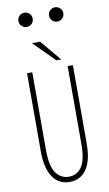

<svg xmlns="http://www.w3.org/2000/svg" viewBox="-114 -1127 678 1192"><g transform="rotate(-10 225.0 -531.0)"><path d="M226 11Q195.5 11 169.2 -1Q143 -13 123.2 -39Q103.5 -65 92.2 -106.8Q81 -148.5 81 -208V-700H114V-210Q114 -107.5 145 -64.8Q176 -22 226 -22Q277 -22 307 -64.5Q337 -107 337 -208V-700H370V-208Q370 -128.5 351 -80.5Q332 -32.5 299.5 -10.8Q267 11 226 11ZM305 -747.5H274L143 -878.5H195ZM129.5 -983Q111 -983 97.8 -996.2Q84.5 -1009.5 84.5 -1028Q84.5 -1047 97.8 -1060Q111 -1073 129.5 -1073Q148.5 -1073 161.5 -1060Q174.5 -1047 174.5 -1028Q174.5 -1009.5 161.5 -996.2Q148.5 -983 129.5 -983ZM322.5 -983Q304 -983 290.8 -996.2Q277.5 -1009.5 277.5 -1028Q277.5 -1047 290.8 -1060Q304 -1073 322.5 -1073Q341.5 -1073 354.5 -1060Q367.5 -1047 367.5 -1028Q367.5 -1009.5 354.5 -996.2Q341.5 -983 322.5 -983Z"/></g></svg>

Font: League Mono Thin Condensed
Style: Regular
Weight: 100
Width: 1
Designer: Tyler Finck
Foundry: The League of Moveable Type / Tyler Finck
Version: Version 2.300;RELEASE